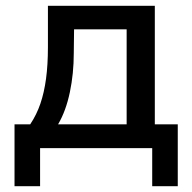

<svg xmlns="http://www.w3.org/2000/svg" viewBox="-20 -510 660 661"><path d="M30 131V-82H84Q106 -115 119 -153Q132 -191 138.5 -239Q145 -287 145 -348V-490H513V-82H592V131H504V0H118V131ZM180 -82H416V-409H235L234 -327Q234 -257 220.5 -192.5Q207 -128 180 -82Z"/></svg>

Font: Nunito Sans 11pt SemiBold
Style: Regular
Weight: 600
Version: Version 3.101;gftools[0.9.27]